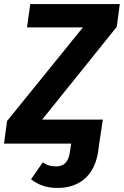

<svg xmlns="http://www.w3.org/2000/svg" viewBox="-38 -712 614 952"><path d="M541 -579 171 -119H472L454 0L448 44Q433 131 380.5 175.5Q328 220 246 220Q171 220 116 177L174 93Q191 104 205.5 108.5Q220 113 241 113Q298 113 308 45L315 0H-18L-3 -112L373 -576H96L112 -692H556Z"/></svg>

Font: Fira Sans SemiBold
Style: Italic
Weight: 600
Italic angle: -8°
Designer: bBox Type GmbH & Carrois Corporate GbR & Edenspiekermann AG
Foundry: bBox Type GmbH & Carrois Corporate GbR & Edenspiekermann AG
Version: Version 4.301